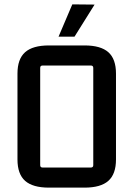

<svg xmlns="http://www.w3.org/2000/svg" viewBox="-20 -851 611 879"><path d="M248 -683 311 -831 413 -830 321 -683ZM60 -121V-514Q60 -581 95 -612Q130 -643 204 -643H367Q441 -643 476 -612Q511 -581 511 -514V-121Q511 -54 476 -23Q441 8 367 8H204Q130 8 95 -23Q60 -54 60 -121ZM396 -551H175Q164 -551 164 -540V-95Q164 -84 175 -84H396Q407 -84 407 -95V-540Q407 -551 396 -551Z"/></svg>

Font: Gemunu Libre SemiBold
Style: Regular
Weight: 600
Designer: Puspanada Ekanayake, Sola Matas, Pathum Egodawatta, Kosala Senevirathne
Foundry: mooniak
Version: Version 1.100